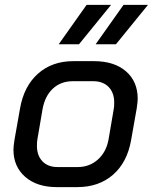

<svg xmlns="http://www.w3.org/2000/svg" viewBox="-20 -757 625 785"><path d="M35 -145Q35 -158 39 -184L62 -314Q78 -405 135.5 -456Q193 -507 280 -507H364Q447 -507 495 -465.5Q543 -424 543 -353Q543 -342 539 -314L516 -184Q500 -93 442 -42.5Q384 8 296 8H212Q131 8 83 -34Q35 -76 35 -145ZM298 -74Q346 -74 380.5 -105Q415 -136 424 -188L445 -311Q447 -320 447 -337Q447 -378 424 -401.5Q401 -425 361 -425H278Q229 -425 196.5 -395Q164 -365 154 -311L133 -188Q131 -179 131 -161Q131 -121 153.5 -97.5Q176 -74 215 -74ZM334 -737H434L303 -576H220ZM485 -737H585L454 -576H371Z"/></svg>

Font: Bai Jamjuree Medium
Style: Italic
Weight: 500
Italic angle: -10°
Version: Version 1.000; ttfautohint (v1.6)